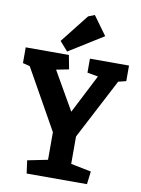

<svg xmlns="http://www.w3.org/2000/svg" viewBox="-102 -1002 785 1069"><g transform="rotate(10 290.5 -467.5)"><path d="M125 0 115 -73 229 -96V-252L38 -592L-2 -602V-691H242L257 -612L186 -598L310 -382L422 -601L361 -612V-691H582V-603L538 -592L360 -251V-96L475 -73L466 0ZM229 -708 183 -760 310 -921 346 -935 423 -829Z"/></g></svg>

Font: Kreon Light
Style: Regular
Weight: 300
Designer: Julia Petretta
Foundry: Julia Petretta and Eli Heuer
Version: Version 2.002